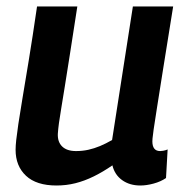

<svg xmlns="http://www.w3.org/2000/svg" viewBox="-20 -561 573 591"><path d="M154 10Q92 10 60 -20Q28 -50 28 -100Q28 -112 30 -130.5Q32 -149 36.5 -179.5Q41 -210 49 -257.5Q57 -305 68.5 -375Q80 -445 94 -541H218Q205 -456 195.5 -396Q186 -336 179.5 -295Q173 -254 168.5 -227.5Q164 -201 161.5 -182.5Q159 -164 158 -149Q157 -124 171.5 -110Q186 -96 214 -96Q234 -96 252 -100Q270 -104 288 -111.5Q306 -119 325 -130L389 -541H513Q494 -424 482 -348Q470 -272 463 -228Q456 -184 453 -163Q450 -142 449.5 -135Q449 -128 449 -126Q449 -111 455 -103.5Q461 -96 473 -96Q476 -96 482.5 -97Q489 -98 496 -101L491 -13Q475 -2 453 4Q431 10 412 10Q379 10 356 -6.5Q333 -23 326 -52Q297 -32 268.5 -18Q240 -4 212 3Q184 10 154 10Z"/></svg>

Font: Georama ExtraCondensed Thin SemiBold
Style: Italic
Weight: 600
Italic angle: -9°
Version: Version 1.001